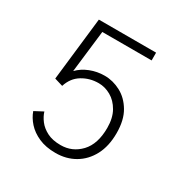

<svg xmlns="http://www.w3.org/2000/svg" viewBox="-162 -842 973 995"><g transform="rotate(30 325.0 -344.5)"><path d="M299.5 11Q241 11 198.8 -7.8Q156.5 -26.5 129.8 -56.2Q103 -86 91.5 -119.5L142.5 -146.5Q150 -121 169 -96Q188 -71 220.8 -54.2Q253.5 -37.5 302 -37.5Q371.5 -37.5 419.5 -88.2Q467.5 -139 467.5 -235.5Q467.5 -294.5 444.8 -334.5Q422 -374.5 386.8 -394.5Q351.5 -414.5 313.5 -414.5Q260.5 -414.5 216.8 -388Q173 -361.5 156 -307.5L106 -322.5L149 -700H491.5V-653.5H196.5L167 -402.5Q195 -431.5 235.8 -447.5Q276.5 -463.5 321.5 -463.5Q371 -463.5 417.2 -439Q463.5 -414.5 493.2 -364.2Q523 -314 523 -236Q523 -158.5 493.8 -103.2Q464.5 -48 414 -18.5Q363.5 11 299.5 11Z"/></g></svg>

Font: Trispace ExtraLight
Style: Regular
Weight: 200
Designer: Tyler Finck
Foundry: Etcetera Type Company
Version: Version 1.210; ttfautohint (v1.8.3)